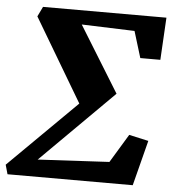

<svg xmlns="http://www.w3.org/2000/svg" viewBox="-57 -791 753 840"><g transform="rotate(5 319.5 -371.5)"><path d="M77 -699.5 98 -743H640L629.5 -557H541.5L506 -673L273.5 -681L451.5 -392.5L133 -75.5L446.5 -92.5L522.5 -218L608 -199L557 0H7L-4.5 -41L293 -335.5Z"/></g></svg>

Font: Merriweather 36pt Black
Style: Italic
Weight: 900
Italic angle: -7.8°
Version: Version 2.101